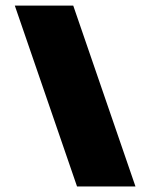

<svg xmlns="http://www.w3.org/2000/svg" viewBox="-20 -670 540 690"><path d="M243.2 -649.9 466.8 0H256.8L33.2 -649.9Z"/></svg>

Font: Overused Grotesk Black
Style: Regular
Weight: 900
Version: Version 0.002